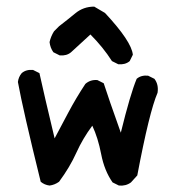

<svg xmlns="http://www.w3.org/2000/svg" viewBox="-20 -578 540 592"><path d="M132.8 -5.9Q117.2 -7.8 105.5 -17.6Q50.8 -239.3 35.2 -325.2Q37.1 -340.8 46.9 -352.5Q60.5 -364.3 82 -362.3L101.6 -352.5Q115.2 -290 148.4 -151.4Q166 -184.6 190.4 -230.5Q214.8 -276.4 243.2 -319.3Q258.8 -333 280.3 -331.1L299.8 -321.3Q313.5 -278.3 352.5 -168.9Q381.8 -288.1 401.4 -335Q415 -346.7 436.5 -344.7L456.1 -335Q469.7 -317.4 465.8 -292Q440.4 -233.4 403.3 -37.1L383.8 -15.6Q368.2 -3.9 346.7 -5.9L327.1 -15.6Q301.8 -51.8 292 -102.5Q282.2 -153.3 264.6 -190.4Q235.4 -151.4 215.3 -106.9Q195.3 -62.5 162.1 -17.6Q148.4 -7.8 132.8 -5.9ZM344.7 -379.9 325.2 -389.6Q311.5 -411.1 294.9 -431.6Q278.3 -452.1 258.8 -471.7L199.2 -417Q185.5 -405.3 164.1 -407.2L144.5 -417Q134.8 -430.7 132.8 -448.2Q136.7 -465.8 146.5 -481.4L162.1 -497.1Q187.5 -516.6 212.4 -537.1Q237.3 -557.6 270.5 -557.6L303.7 -538.1Q385.7 -450.2 389.6 -409.2L379.9 -389.6Q366.2 -377.9 344.7 -379.9Z"/></svg>

Font: JasonHandwriting1
Style: Regular
Weight: 400
Version: Version 1.48.20